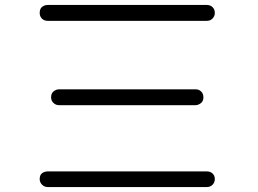

<svg xmlns="http://www.w3.org/2000/svg" viewBox="-20 -699 1040 774"><path d="M172 -615Q158 -615 149 -624Q140 -633 140 -647Q140 -664 150 -671.5Q160 -679 172 -679H814Q828 -679 837 -670Q846 -661 846 -647Q846 -634 837 -624.5Q828 -615 814 -615ZM218 -275Q205 -275 195.5 -284Q186 -293 186 -307Q186 -323 196.5 -331Q207 -339 218 -339H768Q782 -339 791 -330Q800 -321 800 -307Q800 -291 789.5 -283Q779 -275 768 -275ZM172 55Q159 55 149.5 45.5Q140 36 140 23Q140 6 150 -1Q160 -8 172 -8H814Q828 -8 837 0.5Q846 9 846 23Q846 36 837 45.5Q828 55 814 55Z"/></svg>

Font: Hachi Maru Pop
Style: Regular
Weight: 400
Designer: Nontynet
Foundry: Nontynet
Version: Version 1.300